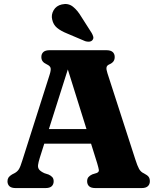

<svg xmlns="http://www.w3.org/2000/svg" viewBox="-20 -955 804 975"><path d="M178 -299.5H477.5L479 -225.5H176ZM252.5 -34.5Q252.5 -18.5 242.5 -9.2Q232.5 0 211.5 0H59Q38 0 28 -9.2Q18 -18.5 18 -34.5Q18 -45.5 23.2 -53.5Q28.5 -61.5 41 -69L54.5 -76Q68 -83.5 75.8 -95.5Q83.5 -107.5 93.5 -140.5L231.5 -574Q239.5 -598.5 237 -609.5Q234.5 -620.5 217 -628.5Q203 -635 196.5 -643.8Q190 -652.5 190 -665.5Q190 -681.5 200.2 -690.8Q210.5 -700 231.5 -700H521Q542 -700 552.2 -690.8Q562.5 -681.5 562.5 -665.5Q562.5 -652 555.8 -643Q549 -634 535 -628Q523 -623 521 -613Q519 -603 525.5 -583.5L667 -146Q677.5 -113 686.2 -97.2Q695 -81.5 711 -74.5Q728.5 -65.5 734.8 -57Q741 -48.5 741 -34.5Q741 -19 730.8 -9.5Q720.5 0 699.5 0H464Q442.5 0 432.5 -9.2Q422.5 -18.5 422.5 -34.5Q422.5 -47.5 429 -55.5Q435.5 -63.5 448.5 -69.5L471 -76.5Q483.5 -81.5 482 -92Q480.5 -102.5 473.5 -126L317.5 -624.5L333.5 -631L182 -153.5Q175 -131 173.2 -117.2Q171.5 -103.5 178.8 -94Q186 -84.5 205.5 -75.5L227 -68.5Q239 -63 245.8 -55.2Q252.5 -47.5 252.5 -34.5ZM393.5 -869 445.5 -787.5Q451 -778 453.5 -768.8Q456 -759.5 449.5 -751.5Q444 -744.5 433.2 -743.5Q422.5 -742.5 412.5 -746L323 -784Q289 -797.5 269.8 -813.5Q250.5 -829.5 245 -856Q239 -879.5 252.2 -902.8Q265.5 -926 294 -932.5Q326 -940 349.8 -921.5Q373.5 -903 393.5 -869Z"/></svg>

Font: Fraunces 28pt Soft Wonky
Style: Bold
Weight: 700
Version: Version 1.000;[b76b70a41]